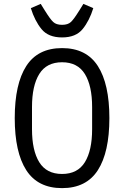

<svg xmlns="http://www.w3.org/2000/svg" viewBox="-20 -958 640 990"><path d="M56 -349Q56 -525 115.5 -617.5Q175 -710 300 -710Q425 -710 484.5 -617.5Q544 -525 544 -349Q544 -173 484.5 -80.5Q425 12 300 12Q175 12 115.5 -80.5Q56 -173 56 -349ZM455 -292V-406Q455 -516 417.5 -576.5Q380 -637 300 -637Q220 -637 182.5 -576.5Q145 -516 145 -406V-292Q145 -182 182.5 -121.5Q220 -61 300 -61Q380 -61 417.5 -121.5Q455 -182 455 -292ZM139 -916 190 -938 211 -904 213 -901Q239 -859 254.5 -844.5Q270 -830 300 -830Q330 -830 345.5 -844.5Q361 -859 387 -901L389 -904L410 -938L461 -916Q441 -851 406 -808Q371 -765 300 -765Q229 -765 194 -808Q159 -851 139 -916Z"/></svg>

Font: iA Writer Quattro V
Style: Regular
Weight: 400
Designer: Mike Abbink, Paul van der Laan, Pieter van Rosmalen, Oliver Reichenstein
Foundry: Information Architects Inc.
Version: Version 2.000